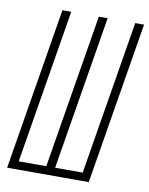

<svg xmlns="http://www.w3.org/2000/svg" viewBox="-83 -796 666 857"><g transform="rotate(10 250.0 -367.5)"><path d="M9 0 130 -735H170L55 -37H180L295 -735H335L220 -37H345L460 -735H500L379 0Z"/></g></svg>

Font: Iosevka Extralight Oblique
Style: Regular
Weight: 200
Italic angle: -9°
Monospace: yes
Designer: Belleve Invis
Foundry: Belleve Invis
Version: Version 32.5.0; ttfautohint (v1.8.4)